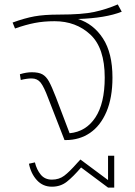

<svg xmlns="http://www.w3.org/2000/svg" viewBox="-20 -634 610 869"><path d="M123 -279Q102 -279 74 -272L70 -298Q99 -307 124 -307Q155 -307 172 -297.5Q189 -288 201.5 -265.5Q214 -243 233 -194L295 -31Q369 -38 411.5 -102Q454 -166 454 -283Q454 -417 389 -477.5Q324 -538 227 -538Q178 -538 137 -530Q96 -522 48 -505L37 -532Q92 -552 136 -560Q180 -568 248 -568Q352 -568 407 -580Q462 -592 513 -614L531 -581Q458 -552 333 -548Q403 -526 446 -460Q489 -394 489 -283Q489 -192 462 -128.5Q435 -65 387.5 -32.5Q340 0 277 0H272L198 -190Q179 -241 164 -260Q149 -279 123 -279ZM469 71H497V215H469L347 124Q311 166 282.5 188.5Q254 211 215 211Q174 211 147 181.5Q120 152 111 107L138 101Q146 134 164.5 156.5Q183 179 215 179Q247 179 270.5 161.5Q294 144 330 103L344 88L469 181Z"/></svg>

Font: FiraGO UltraLight
Style: Regular
Weight: 200
Designer: bBox Type
Foundry: bBox Type GmbH
Version: Version 1.001